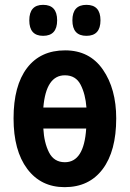

<svg xmlns="http://www.w3.org/2000/svg" viewBox="-20 -763 538 793"><path d="M337 -615Q395 -615 395 -679Q395 -743 337 -743Q279 -743 279 -679Q279 -615 337 -615ZM158 -615Q216 -615 216 -679Q216 -743 158 -743Q101 -743 101 -679Q101 -615 158 -615ZM249 -555Q147 -555 91.5 -482Q36 -409 36 -274Q36 -141 92.5 -65.5Q149 10 247 10Q348 10 404 -64.5Q460 -139 460 -274Q460 -396 405 -475.5Q350 -555 249 -555ZM337 -319H159Q170 -452 248 -452Q293 -452 313 -413Q333 -374 337 -319ZM159 -232H336Q327 -93 248 -93Q203 -93 182.5 -133.5Q162 -174 159 -232Z"/></svg>

Font: Noto Sans UI Condensed
Style: Bold
Weight: 700
Width: 3
Designer: Monotype Design Team
Foundry: Monotype Imaging Inc.
Version: 1.001